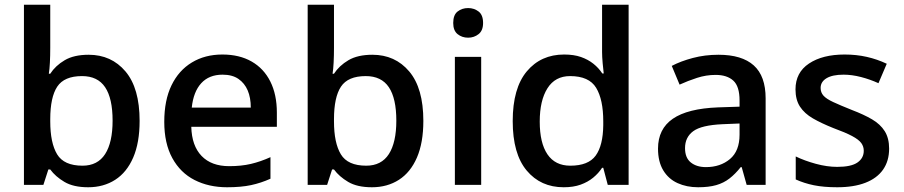

<svg xmlns="http://www.w3.org/2000/svg" viewBox="-20 -780 3815 810"><path d="M192 -578Q192 -545 190.5 -516Q189 -487 186 -469H192Q214 -503 253 -526Q292 -549 354 -549Q450 -549 509.5 -478.5Q569 -408 569 -270Q569 -178 542 -115.5Q515 -53 466 -21.5Q417 10 352 10Q290 10 252 -12.5Q214 -35 192 -65H184L163 0H81V-760H192ZM326 -459Q251 -459 221.5 -414.5Q192 -370 192 -277V-268Q192 -177 221 -129Q250 -81 328 -81Q392 -81 423.5 -130Q455 -179 455 -271Q455 -365 423.5 -412Q392 -459 326 -459Z M918 -550Q990 -550 1041.5 -520.5Q1093 -491 1120.5 -436Q1148 -381 1148 -305V-245H787Q789 -165 830.5 -122Q872 -79 947 -79Q998 -79 1038.5 -88.5Q1079 -98 1121 -117V-26Q1081 -8 1039 1Q997 10 938 10Q861 10 801 -20.5Q741 -51 707 -113Q673 -175 673 -266Q673 -357 703.5 -420Q734 -483 789.5 -516.5Q845 -550 918 -550ZM919 -465Q862 -465 829 -429Q796 -393 789 -326H1038Q1038 -368 1025 -398.5Q1012 -429 986 -447Q960 -465 919 -465Z M1389 -578Q1389 -545 1387.5 -516Q1386 -487 1383 -469H1389Q1411 -503 1450 -526Q1489 -549 1551 -549Q1647 -549 1706.5 -478.5Q1766 -408 1766 -270Q1766 -178 1739 -115.5Q1712 -53 1663 -21.5Q1614 10 1549 10Q1487 10 1449 -12.5Q1411 -35 1389 -65H1381L1360 0H1278V-760H1389ZM1523 -459Q1448 -459 1418.5 -414.5Q1389 -370 1389 -277V-268Q1389 -177 1418 -129Q1447 -81 1525 -81Q1589 -81 1620.5 -130Q1652 -179 1652 -271Q1652 -365 1620.5 -412Q1589 -459 1523 -459Z M2010 -540V0H1899V-540ZM1955 -746Q1980 -746 1999 -731.5Q2018 -717 2018 -683Q2018 -651 1999 -636Q1980 -621 1955 -621Q1929 -621 1910.5 -636Q1892 -651 1892 -683Q1892 -717 1910.5 -731.5Q1929 -746 1955 -746Z M2358 10Q2261 10 2202 -60.5Q2143 -131 2143 -269Q2143 -408 2202.5 -479Q2262 -550 2360 -550Q2401 -550 2431 -539.5Q2461 -529 2483.5 -511Q2506 -493 2521 -470H2527Q2525 -485 2522.5 -513Q2520 -541 2520 -561V-760H2632V0H2544L2525 -72H2520Q2505 -49 2482.5 -30.5Q2460 -12 2429.5 -1Q2399 10 2358 10ZM2386 -81Q2462 -81 2493 -123.5Q2524 -166 2525 -252V-268Q2525 -360 2495 -409.5Q2465 -459 2385 -459Q2322 -459 2289.5 -407.5Q2257 -356 2257 -267Q2257 -177 2289.5 -129Q2322 -81 2386 -81Z M3011 -549Q3110 -549 3160 -504Q3210 -459 3210 -365V0H3130L3109 -75H3105Q3082 -46 3057.5 -27Q3033 -8 3001.5 1Q2970 10 2925 10Q2877 10 2838.5 -7.5Q2800 -25 2778 -61.5Q2756 -98 2756 -153Q2756 -236 2818.5 -279Q2881 -322 3009 -327L3100 -330V-356Q3100 -416 3073.5 -440Q3047 -464 2999 -464Q2959 -464 2920.5 -451.5Q2882 -439 2847 -423L2814 -502Q2852 -522 2903 -535.5Q2954 -549 3011 -549ZM3028 -256Q2939 -252 2904.5 -226.5Q2870 -201 2870 -155Q2870 -114 2894.5 -94.5Q2919 -75 2958 -75Q3019 -75 3059.5 -109Q3100 -143 3100 -212V-259Z M3731 -153Q3731 -101 3705.5 -64.5Q3680 -28 3631 -9Q3582 10 3512 10Q3455 10 3413.5 1.5Q3372 -7 3337 -23V-120Q3374 -102 3421.5 -89Q3469 -76 3512 -76Q3571 -76 3597.5 -94.5Q3624 -113 3624 -144Q3624 -162 3613.5 -176.5Q3603 -191 3575 -206Q3547 -221 3495 -240Q3445 -260 3409.5 -280.5Q3374 -301 3355 -330Q3336 -359 3336 -403Q3336 -474 3393 -512Q3450 -550 3543 -550Q3593 -550 3637 -540Q3681 -530 3721 -511L3686 -429Q3651 -445 3612.5 -455Q3574 -465 3539 -465Q3492 -465 3467 -450Q3442 -435 3442 -409Q3442 -390 3454 -376.5Q3466 -363 3495 -349.5Q3524 -336 3574 -316Q3624 -297 3659 -276.5Q3694 -256 3712.5 -226.5Q3731 -197 3731 -153Z"/></svg>

Font: Noto Sans Oriya Medium
Style: Regular
Weight: 500
Version: Version 2.003